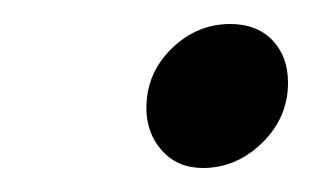

<svg xmlns="http://www.w3.org/2000/svg" viewBox="-20 -362 260 160"><path d="M220 -293Q220 -264 198.5 -243Q177 -222 149 -222Q128 -222 115 -236.5Q102 -251 102 -272Q102 -301 123 -321.5Q144 -342 172 -342Q194 -342 207 -328.5Q220 -315 220 -293Z"/></svg>

Font: TypoPRO Montserrat
Style: Italic
Weight: 400
Italic angle: -11.3°
Designer: Julieta Ulanovsky
Foundry: Julieta Ulanovsky
Version: Version 6.001